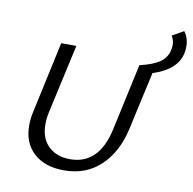

<svg xmlns="http://www.w3.org/2000/svg" viewBox="-90 -925 1028 1022"><g transform="rotate(10 424.5 -414.5)"><path d="M849 -755Q849 -735 845 -718Q824 -626 696 -586L626 -269Q597 -142 518.5 -68Q440 6 321 6Q218 6 158 -48.5Q98 -103 98 -198Q98 -231 105 -265L190 -658H272L189 -283Q182 -251 182 -218Q182 -142 226.5 -100Q271 -58 343 -58Q499 -58 542 -255L620 -615Q690 -631 726 -655.5Q762 -680 772 -720Q776 -740 776 -750Q776 -778 762 -800L824 -835Q849 -802 849 -755Z"/></g></svg>

Font: Ysabeau Medium
Style: Italic
Weight: 500
Italic angle: -12°
Designer: Christian Thalmann (Catharsis Fonts)
Version: Version 0.003